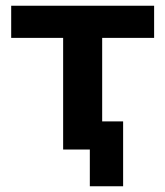

<svg xmlns="http://www.w3.org/2000/svg" viewBox="-20 -521 576 669"><path d="M293 128V0H200V-389H19V-501H517V-389H336V-98H409V128Z"/></svg>

Font: Nunito Sans 7pt
Style: Bold
Weight: 700
Designer: Vernon Adams
Foundry: Vernon Adams
Version: Version 3.101;gftools[0.9.27]